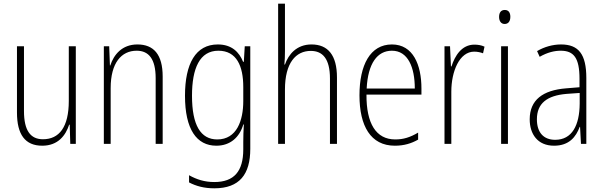

<svg xmlns="http://www.w3.org/2000/svg" viewBox="-20 -780 3272 1041"><path d="M391 -529H353V-233C353 -91 301 -25 213 -25C146 -25 110 -71 110 -178V-529H72V-170C72 -51 116 10 209 10C295 10 336 -46 355 -104H358L361 0H391Z M725 -539C642 -539 597 -484 578 -425H576L572 -529H543V0H580V-302C580 -439 638 -505 721 -505C786 -505 824 -461 824 -356V0H862V-365C862 -485 813 -539 725 -539Z M1161 -539C1041 -539 983 -435 983 -261C983 -79 1046 10 1153 10C1229 10 1279 -36 1299 -105H1302C1300 -67 1299 -41 1299 -10V30C1299 149 1249 207 1142 207C1089 207 1046 193 1005 170V209C1043 229 1087 241 1142 241C1279 241 1337 165 1337 27V-529H1307L1302 -445H1298C1277 -497 1237 -539 1161 -539ZM1164 -505C1263 -505 1299 -422 1299 -308V-232C1299 -127 1264 -24 1158 -24C1068 -24 1021 -101 1021 -261C1021 -410 1063 -505 1164 -505Z M1525 -503V-760H1488V0H1525V-295C1525 -439 1584 -504 1665 -504C1729 -504 1769 -462 1769 -354V0H1807V-360C1807 -481 1758 -539 1669 -539C1588 -539 1544 -485 1525 -430H1522C1524 -454 1525 -473 1525 -503Z M2105 -539C1987 -539 1929 -427 1929 -263C1929 -98 1989 10 2121 10C2170 10 2210 -2 2247 -23V-61C2203 -35 2167 -24 2123 -24C2019 -24 1966 -110 1967 -267H2265V-300C2265 -428 2220 -539 2105 -539ZM2105 -505C2192 -505 2229 -415 2229 -300H1968C1975 -437 2026 -505 2105 -505Z M2552 -538C2483 -538 2446 -477 2428 -420H2425L2420 -529H2390V0H2427V-283C2427 -393 2471 -500 2551 -500C2569 -500 2586 -496 2599 -491L2607 -527C2590 -535 2571 -538 2552 -538Z M2717 -726C2694 -726 2686 -709 2686 -688C2686 -667 2696 -650 2716 -650C2737 -650 2747 -666 2747 -689C2747 -709 2739 -726 2717 -726ZM2734 -529H2697V0H2734Z M3022 -539C2977 -539 2931 -526 2892 -503L2906 -472C2948 -496 2986 -505 3020 -505C3091 -505 3122 -466 3122 -353V-307L3049 -301C2923 -291 2852 -238 2852 -133C2852 -54 2894 10 2984 10C3066 10 3103 -38 3123 -92H3125L3130 0H3159V-357C3159 -486 3117 -539 3022 -539ZM3052 -271 3123 -276V-218C3122 -101 3082 -22 2990 -22C2927 -22 2891 -62 2891 -133C2891 -219 2945 -262 3052 -271Z"/></svg>

Font: Noto Sans Gujarati Condensed ExtraLight
Style: Regular
Weight: 200
Width: 3
Designer: Jelle Bosma - Monotype Design Team, Universal Thirst
Foundry: Monotype Imaging Inc.
Version: Version 2.106